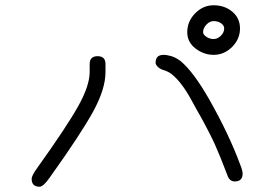

<svg xmlns="http://www.w3.org/2000/svg" viewBox="-20 -680 1040 728"><path d="M320 -437Q320 -467 350 -467Q380 -467 380 -437V-407Q380 -343 334 -258.5Q288 -174 168 -6Q144 28 130 28Q100 28 100 -2Q100 -14 121 -43Q232 -198 276 -276.5Q320 -355 320 -407ZM842 -16Q830 -48 817 -80Q804 -112 795 -132Q786 -152 770 -183Q754 -214 748.5 -224Q743 -234 724.5 -266.5Q706 -299 705 -302Q669 -368 632 -398Q618 -409 601 -414Q587 -418 578.5 -426.5Q570 -435 570 -442Q570 -472 600 -472Q613 -472 630 -467Q648 -461 664 -449Q713 -409 774 -302Q848 -171 890 -58Q900 -33 900 -22Q900 8 870 8Q850 8 842 -16ZM830 -572Q830 -584 818 -592Q806 -600 790 -600Q775 -600 762.5 -586.5Q750 -573 750 -558Q750 -549 762.5 -540.5Q775 -532 790 -532Q805 -532 817.5 -544.5Q830 -557 830 -572ZM790 -660Q832 -660 861 -635.5Q890 -611 890 -572Q890 -532 860 -502Q830 -472 790 -472Q753 -472 721.5 -496Q690 -520 690 -558Q690 -599 720 -629.5Q750 -660 790 -660Z"/></svg>

Font: Pecita
Style: Book
Weight: 400
Width: 7
Version: Version 4.3